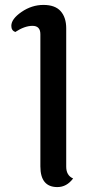

<svg xmlns="http://www.w3.org/2000/svg" viewBox="-20 -751 403 780"><path d="M249 -636V-74Q249 -38 277 -26Q251 9 213 9Q144 9 144 -75V-612Q144 -646 112 -646Q80 -646 42 -621Q26 -627 26 -646Q26 -674 67.5 -702.5Q109 -731 156.5 -731Q204 -731 226.5 -705.5Q249 -680 249 -636Z"/></svg>

Font: Laila Medium
Style: Regular
Weight: 500
Designer: Hitesh Malaviya
Foundry: Indian Type Foundry
Version: Version 1.302;PS 1.0;hotconv 1.0.78;makeotf.lib2.5.61930; tt